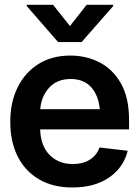

<svg xmlns="http://www.w3.org/2000/svg" viewBox="-20 -790 593 820"><path d="M289.1 10.7Q207 10.7 147.5 -23.7Q87.9 -58.1 55.9 -121.1Q23.9 -184.1 23.9 -269.5Q23.9 -354 55.7 -417.7Q87.4 -481.4 145 -517.1Q202.6 -552.7 280.8 -552.7Q348.1 -552.7 405 -523.7Q461.9 -494.6 496.6 -433.6Q531.2 -372.6 531.2 -277.3V-237.3H151.4Q153.8 -167 191.9 -128.2Q230 -89.4 291 -89.4Q332.5 -89.4 362.3 -107.2Q392.1 -125 405.3 -160.2L525.4 -146Q508.3 -75.2 446.3 -32.2Q384.3 10.7 289.1 10.7ZM281.7 -452.6Q223.6 -452.6 189.9 -415.5Q156.2 -378.4 151.9 -323.7H406.2Q400.9 -382.3 369.4 -417.5Q337.9 -452.6 281.7 -452.6ZM206.5 -769.5 278.8 -678.7 350.1 -769.5H463.4V-764.2L328.6 -610.4H228L94.2 -764.2V-769.5Z"/></svg>

Font: Inter Tight SemiBold
Style: Regular
Weight: 600
Designer: Rasmus Andersson
Foundry: rsms
Version: Version 3.004; ttfautohint (v1.8.4.7-5d5b)